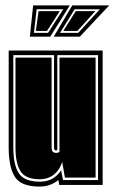

<svg xmlns="http://www.w3.org/2000/svg" viewBox="-20 -681 422 707"><path d="M125 6Q58 6 35 -29.5Q12 -65 12 -138V-495H358V0H198L195 -18Q181 -7 164.5 -0.5Q148 6 125 6ZM127 -12Q154 -12 173.5 -23.5Q193 -35 205 -54L212 -18H341V-478H191V-129Q189 -127 186 -127Q179 -127 179 -139V-478H29V-138Q29 -75 49 -43.5Q69 -12 127 -12ZM126 -21Q74 -21 55.5 -50.5Q37 -80 37 -138V-469H170V-137Q170 -118 187 -118Q195 -118 199 -122V-469H332V-27H219L209 -85Q201 -57 179.5 -39Q158 -21 126 -21ZM246 -661H382L274 -546H178ZM90 -546 102 -661H237L165 -546ZM201 -560H268L348 -647H255ZM105 -560H157L213 -647H115ZM213 -567 259 -640H331L265 -567ZM112 -567 122 -640H200L153 -567Z"/></svg>

Font: Alumni Sans Collegiate One SC
Style: Regular
Weight: 400
Designer: Robert E. Leuschke
Foundry: Robert E. Leuschke
Version: Version 1.100